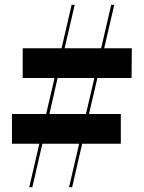

<svg xmlns="http://www.w3.org/2000/svg" viewBox="-20 -785 614 820"><path d="M118 15 105 14 148 -171H31V-298H177L213 -452H77V-579H243L286 -765L299 -764L256 -579H412L455 -765L468 -764L425 -579H543L542 -452H396L360 -298H496V-171H331L288 15L275 14L318 -171H161ZM191 -298H347L383 -452H226Z"/></svg>

Font: Gloock
Style: Regular
Weight: 400
Designer: Duarte Pinto
Foundry: Duarte Pinto
Version: Version 1.000